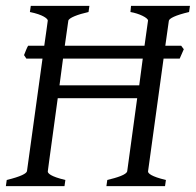

<svg xmlns="http://www.w3.org/2000/svg" viewBox="-20 -635 668 655"><path d="M183 -344 195 -435H467L455 -344ZM143 -565C143 -562 135 -508 131 -479H76C72 -473 66 -457 62 -447L70 -435H125L72 -51C70 -43 52 -33 3 -21L0 0H200L203 -21C152 -33 143 -44 143 -50C143 -53 143 -50 177 -300H448L414 -51C412 -39 379 -29 346 -21L343 0H543L546 -21C495 -33 485 -44 485 -50C485 -52 486 -59 538 -435H593L607 -467L598 -479H544L556 -564C557 -572 578 -583 625 -594L628 -615H427L425 -594C455 -589 485 -574 485 -565C485 -563 477 -508 473 -479H201L213 -564C214 -574 246 -586 282 -594L285 -615H85L82 -594C127 -585 143 -571 143 -565Z"/></svg>

Font: Temporarium
Style: Italic
Weight: 400
Italic angle: -7°
Version: Version 1.1